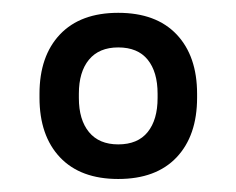

<svg xmlns="http://www.w3.org/2000/svg" viewBox="-20 -671 367 298"><path d="M163.5 -393.2Q104.9 -393.2 73.1 -426.8Q41.3 -460.5 41.3 -519.4V-525.4Q41.3 -584 73.1 -617.6Q104.9 -651.1 163.5 -651.1Q222.3 -651.1 254.1 -617.6Q285.9 -584 285.9 -525.4V-519.4Q285.9 -460.5 254.1 -426.8Q222.3 -393.2 163.5 -393.2ZM163.5 -446.9Q193.8 -446.9 209.2 -466Q224.6 -485.1 224.6 -518.9V-525.5Q224.6 -559.4 209.2 -578.4Q193.8 -597.4 163.5 -597.4Q133.8 -597.4 118.1 -578.4Q102.4 -559.4 102.4 -525.5V-518.9Q102.4 -485.1 118.1 -466Q133.8 -446.9 163.5 -446.9Z"/></svg>

Font: Anek Latin Medium
Style: Regular
Weight: 500
Designer: Yesha Goshar
Foundry: Ek Type
Version: Version 1.003